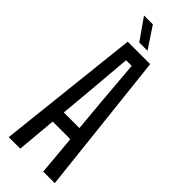

<svg xmlns="http://www.w3.org/2000/svg" viewBox="-309 -985 1013 1013"><g transform="rotate(45 197.0 -479.0)"><path d="M25.5 0 113.5 -800H281L369 0H283L263 -222H131.5L111.5 0ZM139 -297.5H255.5L240 -467.5L218.5 -724.5H176.5L154.5 -467.5ZM159.5 -840 76.5 -958.5H142.5L221 -840Z"/></g></svg>

Font: Big Shoulders
Style: Regular
Weight: 400
Designer: Patric King
Foundry: XO Type Co
Version: Version 2.002